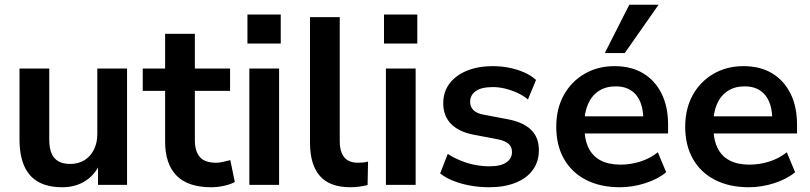

<svg xmlns="http://www.w3.org/2000/svg" viewBox="-20 -777 3404 807"><path d="M242 10Q181 10 141 -12.5Q101 -35 81.5 -80Q62 -125 62 -192V-489H187V-190Q187 -156 196.5 -133Q206 -110 225.5 -99Q245 -88 275 -88Q309 -88 334.5 -103.5Q360 -119 374.5 -147.5Q389 -176 389 -214V-489H514V0H392V-102H406Q385 -48 342.5 -19Q300 10 242 10Z M868 10Q770 10 722 -39Q674 -88 674 -182V-395H580V-489H674V-635H799V-489H947V-395H799V-189Q799 -141 820 -117Q841 -93 888 -93Q902 -93 917 -96.5Q932 -100 948 -104L967 -12Q949 -2 921.5 4Q894 10 868 10Z M1020 -594V-716H1160V-594ZM1028 0V-489H1153V0Z M1453 10Q1366 10 1324.5 -37.5Q1283 -85 1283 -177V-705H1408V-183Q1408 -154 1416.5 -133.5Q1425 -113 1442 -103Q1459 -93 1484 -93Q1495 -93 1506 -94Q1517 -95 1527 -98L1525 1Q1507 5 1489.5 7.5Q1472 10 1453 10Z M1594 -594V-716H1734V-594ZM1602 0V-489H1727V0Z M2036 10Q1995 10 1956.5 3Q1918 -4 1886 -16.5Q1854 -29 1830 -48L1862 -130Q1887 -114 1916 -102Q1945 -90 1976 -84Q2007 -78 2037 -78Q2085 -78 2108.5 -94.5Q2132 -111 2132 -138Q2132 -161 2116.5 -173.5Q2101 -186 2070 -192L1970 -211Q1908 -223 1875.5 -256.5Q1843 -290 1843 -343Q1843 -391 1869.5 -426Q1896 -461 1943 -480Q1990 -499 2051 -499Q2086 -499 2119 -492.5Q2152 -486 2181.5 -473.5Q2211 -461 2233 -441L2199 -359Q2180 -375 2155 -386.5Q2130 -398 2103.5 -404.5Q2077 -411 2052 -411Q2003 -411 1979.5 -394Q1956 -377 1956 -349Q1956 -328 1970 -314Q1984 -300 2013 -295L2113 -276Q2178 -264 2211.5 -232Q2245 -200 2245 -146Q2245 -97 2219 -62Q2193 -27 2146 -8.5Q2099 10 2036 10Z M2586 10Q2503 10 2443 -21Q2383 -52 2350.5 -109Q2318 -166 2318 -244Q2318 -320 2349.5 -377Q2381 -434 2436.5 -466.5Q2492 -499 2563 -499Q2633 -499 2683 -469Q2733 -439 2760.5 -384Q2788 -329 2788 -253V-216H2419V-288H2700L2684 -273Q2684 -341 2654 -377.5Q2624 -414 2568 -414Q2526 -414 2496.5 -394.5Q2467 -375 2451.5 -339.5Q2436 -304 2436 -255V-248Q2436 -193 2453 -157Q2470 -121 2504 -103Q2538 -85 2588 -85Q2629 -85 2670 -97.5Q2711 -110 2745 -137L2780 -53Q2745 -24 2692 -7Q2639 10 2586 10ZM2522 -554 2625 -757H2748L2606 -554Z M3128 10Q3045 10 2985 -21Q2925 -52 2892.5 -109Q2860 -166 2860 -244Q2860 -320 2891.5 -377Q2923 -434 2978.5 -466.5Q3034 -499 3105 -499Q3175 -499 3225 -469Q3275 -439 3302.5 -384Q3330 -329 3330 -253V-216H2961V-288H3242L3226 -273Q3226 -341 3196 -377.5Q3166 -414 3110 -414Q3068 -414 3038.5 -394.5Q3009 -375 2993.5 -339.5Q2978 -304 2978 -255V-248Q2978 -193 2995 -157Q3012 -121 3046 -103Q3080 -85 3130 -85Q3171 -85 3212 -97.5Q3253 -110 3287 -137L3322 -53Q3287 -24 3234 -7Q3181 10 3128 10Z"/></svg>

Font: Nunito Sans 12pt ExtraLight
Style: Bold
Weight: 700
Version: Version 3.101;gftools[0.9.27]